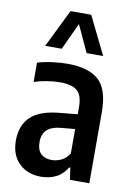

<svg xmlns="http://www.w3.org/2000/svg" viewBox="-91 -865 647 933"><g transform="rotate(10 233.0 -399.0)"><path d="M177.5 9.5Q111 9.5 69.2 -31Q27.5 -71.5 27.5 -143.5Q27.5 -219 73 -261.5Q118.5 -304 219.5 -312.5L301.5 -320.5V-354Q301.5 -414 275.2 -436.2Q249 -458.5 190.5 -458.5Q162.5 -458.5 129 -453.5Q95.5 -448.5 63 -438V-533Q95.5 -543 135.5 -548.2Q175.5 -553.5 211 -553.5Q314.5 -553.5 364.8 -508.5Q415 -463.5 415 -349V0H319.5L311 -58.5H305Q284 -22.5 250.8 -6.5Q217.5 9.5 177.5 9.5ZM142 -156.5Q142 -117 161.5 -98.2Q181 -79.5 215.5 -79.5Q237 -79.5 260 -89.5Q283 -99.5 301.5 -127V-247.5L231.5 -241Q142 -233 142 -156.5ZM88 -620.5 180 -808H282L374 -620.5H292.5L231 -753L169.5 -620.5Z"/></g></svg>

Font: Encode Sans Condensed SemiBold
Style: Regular
Weight: 600
Width: 3
Designer: Multiple Designers
Foundry: Impallari Type
Version: Version 3.000; ttfautohint (v1.8.3) -l 8 -r 50 -G 200 -x 14 